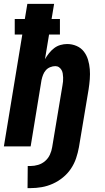

<svg xmlns="http://www.w3.org/2000/svg" viewBox="-20 -755 540 990"><path d="M122 215 123 101H137Q157 101 177 95Q197 89 213 75Q229 61 237.5 42Q246 23 249 4L302 -314Q304 -325 305 -335Q306 -345 305.5 -355.5Q305 -366 303.5 -376Q302 -386 297 -394.5Q292 -403 284 -408.5Q276 -414 265 -414Q252 -414 238.5 -408.5Q225 -403 216 -392.5Q207 -382 202 -369Q197 -356 194 -342L138 0H0L95 -577H56V-657H108L121 -735H259L246 -657H289V-577H233L212 -450Q221 -466 233 -481Q245 -496 259.5 -507Q274 -518 291.5 -523Q309 -528 326 -528Q352 -528 375 -518Q398 -508 412.5 -489Q427 -470 434 -446.5Q441 -423 443 -398Q445 -373 443 -347Q441 -321 437 -295L387 4Q382 32 372.5 60.5Q363 89 346 114.5Q329 140 304.5 160Q280 180 252 192.5Q224 205 195 210Q166 215 137 215Z"/></svg>

Font: Iosevka Term Curly Heavy
Style: Italic
Weight: 900
Italic angle: -9°
Designer: Belleve Invis
Foundry: Belleve Invis
Version: Version 32.3.0